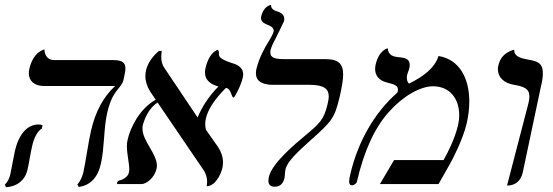

<svg xmlns="http://www.w3.org/2000/svg" viewBox="-41 -766 2301 799"><path d="M405 -296C428 -396 463 -394 473 -434L478 -458C480 -467 481 -475 481 -482C481 -504 469 -516 429 -516H183C158 -516 144 -537 144 -560C144 -560 98 -553 81 -479C79 -473 79 -467 79 -461C79 -430 101 -408 143 -408H438C389 -363 356 -301 338 -223C328 -181 315 -91 306 -49C301 -29 293 -12 281 2L287 12C335 5 366 -27 379 -85C394 -151 390 -230 405 -296ZM93 -159C100 -191 115 -221 133 -231L136 -244C132 -247 126 -248 120 -248C71 -248 37 -206 21 -138C17 -119 6 -59 2 -41C-1 -25 -10 -7 -21 2L-16 13C33 10 64 -19 73 -58C78 -77 88 -140 93 -159Z M969 -442C970 -447 971 -452 971 -456C971 -489 941 -499 920 -505C875 -520 870 -531 870 -540V-548C870 -551 869 -555 865 -559C865 -559 830 -551 814 -482C812 -476 812 -470 812 -464C812 -436 831 -416 868 -406C830 -368 801 -324 781 -277L780 -279L642 -485C634 -497 630 -512 630 -529C630 -537 631 -545 632 -554H620C591 -529 574 -502 567 -475C565 -466 564 -458 564 -449C564 -427 571 -406 584 -385L607 -351C539 -313 501 -234 490 -184C488 -176 487 -167 487 -158C487 -125 497 -87 497 -61C497 -56 496 -51 495 -47C492 -31 470 -17 455 -15C450 -14 446 -8 446 -3C446 -2 446 -1 447 0H547C571 0 603 -30 610 -62C611 -66 612 -71 612 -76C612 -127 552 -179 552 -230C552 -235 552 -239 553 -244C560 -271 579 -318 615 -339L809 -54C816 -42 821 -26 821 -9C821 -3 820 2 819 9C852 9 876 -34 884 -65C886 -73 887 -82 887 -90C887 -112 880 -134 866 -155L816 -226C814 -234 813 -242 813 -250C813 -258 814 -266 816 -274C824 -308 849 -350 899 -400C922 -398 921 -360 931 -360C936 -360 962 -411 969 -442Z M1085 -558C1088 -570 1096 -588 1104 -602C1109 -611 1140 -675 1141 -678C1142 -682 1142 -685 1142 -688C1142 -706 1126 -715 1111 -719C1104 -721 1085 -728 1087 -746C1086 -745 1057 -743 1046 -698C1046 -695 1045 -693 1045 -691C1045 -674 1062 -667 1072 -663C1083 -659 1098 -652 1098 -638C1098 -637 1098 -635 1097 -633C1095 -624 1085 -607 1079 -597C1059 -565 1038 -527 1026 -479C1025 -473 1024 -467 1024 -461C1024 -428 1051 -413 1095 -413H1247C1309 -413 1327 -395 1327 -365C1327 -355 1325 -344 1322 -332C1307 -268 1289 -252 1228 -201C1187 -167 1091 -87 1078 -30C1077 -24 1076 -19 1076 -14C1076 2 1084 11 1102 11C1124 11 1137 -1 1143 -25C1145 -36 1144 -46 1147 -61C1155 -95 1196 -132 1251 -182C1340 -261 1351 -274 1372 -361C1381 -400 1387 -432 1387 -456C1387 -500 1368 -520 1312 -520H1142C1108 -520 1084 -524 1084 -547C1084 -551 1084 -554 1085 -558Z M1784 -533C1768 -483 1722 -448 1661 -418C1655 -423 1652 -433 1652 -443C1652 -446 1652 -450 1653 -453C1656 -466 1659 -468 1663 -485C1664 -489 1664 -493 1664 -497C1664 -523 1640 -526 1618 -528C1599 -530 1574 -534 1573 -565C1573 -565 1537 -560 1522 -497C1521 -491 1520 -484 1520 -479C1520 -452 1536 -431 1568 -423C1602 -415 1615 -409 1615 -393C1615 -389 1614 -385 1613 -381C1518 -298 1449 -178 1417 -42C1414 -30 1412 -19 1412 -11C1412 -1 1415 5 1424 5C1433 5 1443 -4 1444 -9C1475 -143 1520 -237 1579 -302C1637 -367 1709 -407 1761 -407C1830 -407 1870 -356 1870 -287C1870 -272 1868 -257 1864 -241C1852 -191 1825 -135 1805 -100H1599L1540 0H1784L1831 -83C1843 -104 1885 -185 1901 -252C1908 -283 1912 -314 1912 -343C1912 -438 1873 -518 1784 -533Z M2069 6H2072C2083 6 2124 3 2135 -51L2210 -406C2216 -429 2218 -447 2218 -461C2218 -507 2192 -512 2151 -519C2132 -523 2099 -529 2099 -556V-559C2099 -559 2045 -550 2033 -494C2031 -488 2031 -483 2031 -478C2031 -444 2056 -420 2098 -413C2138 -406 2162 -398 2162 -365C2162 -357 2161 -348 2158 -336Z"/></svg>

Font: Libertinus Serif
Style: Italic
Weight: 400
Italic angle: -12°
Designer: Philipp H. Poll, Khaled Hosny
Foundry: Caleb Maclennan
Version: Version 7.050;RELEASE